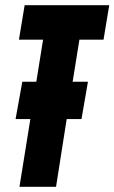

<svg xmlns="http://www.w3.org/2000/svg" viewBox="-20 -720 441 740"><path d="M379 -567H286L260 -405H319L294 -261H237L196 0H55L97 -261H40L66 -405H120L146 -567H53L75 -700H401Z"/></svg>

Font: Georama ExtraCondensed ExtraBold
Style: Italic
Weight: 800
Width: 2
Italic angle: -9°
Designer: Jean-Baptiste Levee
Foundry: Production Type
Version: Version 1.000